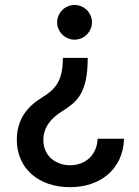

<svg xmlns="http://www.w3.org/2000/svg" viewBox="-20 -569 566 784"><path d="M48.7 1.8Q48.7 -28.1 55.8 -53.4Q62.9 -78.8 76.2 -100Q89.5 -121.1 108.5 -138.7Q127.5 -156.2 151.3 -170.5Q174 -184.3 190 -198.9Q206 -213.4 216.1 -231.5Q226.2 -249.6 231.2 -272.5Q236.2 -295.5 236.5 -326V-332.7H338.1V-326Q337.7 -276.6 330.4 -242.9Q323.2 -209.2 309.7 -185.5Q296.2 -161.9 276.6 -145.4Q257.1 -128.9 232.2 -113.6Q216.3 -103.7 202.6 -91.8Q188.9 -79.9 178.8 -65.5Q168.7 -51.1 162.8 -34.1Q157 -17 157 2.8Q157 26.3 165.5 45.5Q174 64.6 188.9 77.9Q203.8 91.3 223.7 98.5Q243.6 105.8 266.3 105.8Q286.6 105.8 306.1 99.4Q325.6 93 341.3 79.9Q356.9 66.8 367 46.3Q377.1 25.9 378.6 -2.5H486.5Q484.7 45.5 467 82.4Q449.2 119.3 419.6 144.4Q389.9 169.4 350.5 182.4Q311.1 195.3 266.3 195.3Q217.3 195.3 177.2 181.3Q137.1 167.3 108.5 141.9Q79.9 116.5 64.3 80.8Q48.7 45.1 48.7 1.8ZM213.4 -477.6Q213.4 -492.5 219.1 -505.5Q224.8 -518.5 234.4 -528.1Q244 -537.6 256.9 -543.1Q269.9 -548.7 284.4 -548.7Q299 -548.7 312 -543.1Q324.9 -537.6 334.5 -528.1Q344.1 -518.5 349.8 -505.5Q355.5 -492.5 355.5 -477.6Q355.5 -463.1 349.8 -450.3Q344.1 -437.5 334.5 -427.9Q324.9 -418.3 312 -412.6Q299 -407 284.4 -407Q269.9 -407 256.9 -412.6Q244 -418.3 234.4 -427.9Q224.8 -437.5 219.1 -450.3Q213.4 -463.1 213.4 -477.6Z"/></svg>

Font: Cannonade Med
Style: Regular
Weight: 500
Designer: Rasmus Andersson
Foundry: rsms
Version: Version 3.012;git-f93a4a705